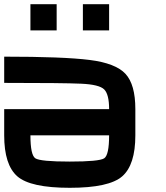

<svg xmlns="http://www.w3.org/2000/svg" viewBox="-20 -895 790 915"><path d="M125 -250Q125 -156.2 148.4 -140.6Q171.9 -125 312.5 -125Q453.1 -125 476.6 -140.6Q500 -156.2 500 -250ZM625 -375V-250Q625 -109.4 562.5 -54.7Q500 0 312.5 0Q125 0 62.5 -54.7Q0 -109.4 0 -250V-375H500Q500 -445.3 476.6 -468.8Q453.1 -492.2 367.2 -496.1Q281.2 -500 0 -500V-625Q281.2 -625 406.2 -609.4Q531.2 -593.8 578.1 -543Q625 -492.2 625 -375ZM500 -875V-750H375V-875ZM250 -875V-750H125V-875Z"/></svg>

Font: CraftyPE
Style: Regular
Weight: 400
Designer: Erek Butcher
Foundry: Haunted Coop
Version: Version 0.018;April 4, 2024;FontCreator 15.0.0.2962 64-bit